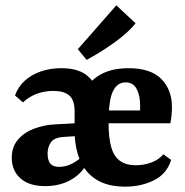

<svg xmlns="http://www.w3.org/2000/svg" viewBox="-20 -688 692 718"><path d="M448 10Q383 10 341 -16Q299 -42 279 -89.5Q259 -137 259 -201Q259 -305 309 -369Q359 -433 460 -433Q544 -433 583.5 -392.5Q623 -352 623 -288Q623 -274 621.5 -257.5Q620 -241 617 -227H343V-275H504Q504 -280 504 -284.5Q504 -289 504 -294Q504 -331 491 -355.5Q478 -380 449 -380Q419 -380 402.5 -347Q386 -314 386 -228Q386 -171 396.5 -136Q407 -101 430 -85.5Q453 -70 488 -70Q517 -70 545 -80Q573 -90 591 -111L620 -90Q604 -38 556 -14Q508 10 448 10ZM259 -190V-271Q259 -314 239 -331Q219 -348 179 -348Q148 -348 118.5 -337.5Q89 -327 66 -305L36 -331Q48 -364 73 -386.5Q98 -409 133 -421Q168 -433 209 -433Q267 -433 299.5 -410Q332 -387 346.5 -345.5Q361 -304 364 -247ZM149 8Q89 8 56.5 -21Q24 -50 24 -98Q24 -138 46.5 -165Q69 -192 106.5 -206.5Q144 -221 187 -223L281 -228V-180L219 -176Q183 -174 170.5 -156Q158 -138 158 -114Q158 -89 168 -76.5Q178 -64 201 -64Q227 -64 250.5 -76.5Q274 -89 294 -109L309 -84Q289 -41 247 -16.5Q205 8 149 8ZM271 -504 415 -668 487 -601Q469 -578 440 -554Q411 -530 376 -507Q341 -484 304 -464Z"/></svg>

Font: Yrsa
Style: Bold
Weight: 700
Version: Version 2.004